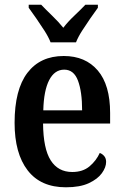

<svg xmlns="http://www.w3.org/2000/svg" viewBox="-20 -786 526 816"><path d="M260 10Q153 10 97.5 -62Q42 -134 42 -264Q42 -405 96.5 -476.5Q151 -548 251 -548Q343 -548 395.5 -486.5Q448 -425 448 -306V-261H163Q164 -154 195.5 -104.5Q227 -55 287 -55Q332 -55 360.5 -79Q389 -103 404 -136Q415 -132 423 -122.5Q431 -113 431 -98Q431 -75 413 -50Q395 -25 357.5 -7.5Q320 10 260 10ZM329 -317Q329 -396 311.5 -443Q294 -490 253 -490Q212 -490 189 -445.5Q166 -401 164 -317ZM195 -606Q186 -629 169 -655.5Q152 -682 134 -708Q116 -734 102 -753V-766H155Q175 -745 202 -719Q229 -693 249 -668Q268 -693 295.5 -719Q323 -745 343 -766H396V-753Q382 -734 364 -708Q346 -682 329 -655.5Q312 -629 303 -606Z"/></svg>

Font: Noto Serif Khmer Condensed SemiBold
Style: Regular
Weight: 600
Width: 3
Designer: Danh Hong and the Monotype Design Team
Foundry: Monotype Imaging Inc.
Version: Version 2.004; ttfautohint (v1.8.4.7-5d5b)